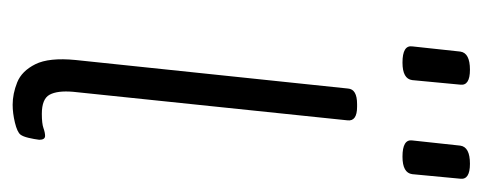

<svg xmlns="http://www.w3.org/2000/svg" viewBox="-244 -494 745 296"><g transform="rotate(90 128.0 -346.5)"><path d="M142 6Q125 6 107.5 -1Q90 -8 79.5 -29Q69 -50 73 -91L117 -511Q118 -525 141 -525H145Q168 -525 166 -510L122 -87Q120 -63 126.5 -51Q133 -39 156 -39Q171 -39 178 -41.5Q185 -44 190 -44Q196 -44 196 -35Q195 -27 193 -18.5Q191 -10 188 -6Q184 -1 169.5 2.5Q155 6 142 6ZM222 -595Q195 -595 197 -610L205 -684Q207 -699 233 -699Q258 -699 256 -684L249 -610Q247 -595 222 -595ZM77 -595Q50 -595 52 -610L60 -684Q62 -699 88 -699Q113 -699 111 -684L104 -610Q102 -595 77 -595Z"/></g></svg>

Font: Asap Condensed Condensed ExtraLight
Style: Italic
Weight: 200
Width: 3
Italic angle: -6°
Designer: Pablo Cosgaya
Foundry: Omnibus-Type
Version: Version 3.001; ttfautohint (v1.8.4.7-5d5b)